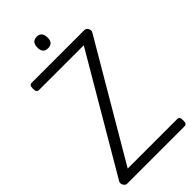

<svg xmlns="http://www.w3.org/2000/svg" viewBox="-383 -1396 1489 1489"><g transform="rotate(-45 362.0 -651.0)"><path d="M52 0Q40 0 30.5 -9.5Q21 -19 18 -33Q15 -47 22 -58L573 -997H84Q69 -997 62.5 -1006Q56 -1015 56 -1037Q56 -1060 62.5 -1068.5Q69 -1077 84 -1077H660Q679 -1077 689.5 -1057Q700 -1037 690 -1020L138 -80H680Q695 -80 701 -71.5Q707 -63 707 -40Q707 -18 701 -9Q695 0 680 0ZM362 -1176Q334 -1176 320 -1191.5Q306 -1207 306 -1238Q306 -1270 320 -1286Q334 -1302 362 -1302Q389 -1302 403 -1286Q417 -1270 417 -1238Q418 -1207 403.5 -1191.5Q389 -1176 362 -1176Z"/></g></svg>

Font: Playwrite PT
Style: Regular
Weight: 400
Designer: Veronika Burian, José Scaglione
Foundry: TypeTogether
Version: Version 1.002